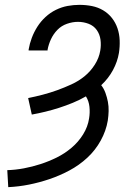

<svg xmlns="http://www.w3.org/2000/svg" viewBox="-20 -763 540 791"><path d="M14 8 10 -62Q44 -63 78.5 -69.5Q113 -76 147 -87Q181 -98 213.5 -114Q246 -130 274.5 -154Q303 -178 322.5 -209.5Q342 -241 347 -275Q351 -299 348.5 -323Q346 -347 334 -366Q308 -351 280 -339.5Q252 -328 224 -319Q196 -310 167.5 -303Q139 -296 111 -291L96 -359Q126 -365 156.5 -373Q187 -381 216 -391.5Q245 -402 274.5 -415.5Q304 -429 328.5 -449Q353 -469 370.5 -496.5Q388 -524 393 -554Q397 -577 394 -599.5Q391 -622 378.5 -639.5Q366 -657 345 -665Q324 -673 301 -673Q279 -673 256 -665Q233 -657 216.5 -640Q200 -623 190 -601.5Q180 -580 176 -558V-555H98V-559Q102 -583 111 -607Q120 -631 134 -653Q148 -675 167.5 -693Q187 -711 210.5 -722.5Q234 -734 258.5 -738.5Q283 -743 307 -743Q334 -743 359 -738Q384 -733 405 -720.5Q426 -708 441 -689Q456 -670 464 -646.5Q472 -623 473 -597Q474 -571 470 -545Q464 -509 445.5 -474.5Q427 -440 397 -412Q408 -398 414.5 -380Q421 -362 424.5 -343.5Q428 -325 427.5 -305.5Q427 -286 424 -266Q417 -224 395 -184Q373 -144 339.5 -113Q306 -82 265.5 -60.5Q225 -39 183.5 -25Q142 -11 99.5 -2.5Q57 6 14 8Z"/></svg>

Font: Iosevka Term Curly
Style: Italic
Weight: 400
Italic angle: -9°
Designer: Belleve Invis
Foundry: Belleve Invis
Version: Version 32.3.0